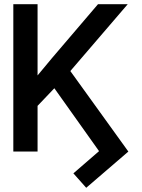

<svg xmlns="http://www.w3.org/2000/svg" viewBox="-20 -727 679 921"><path d="M160.2 -365.2 228.5 -447.3 450.2 -707H592.8L317.4 -386.2L595.7 0L393.6 173.8L332 104.5L455.1 -2L240.7 -303.7L160.2 -219.2V0H43.9V-707H160.2Z"/></svg>

Font: Pretendard Std Medium
Style: Regular
Weight: 500
Designer: Base glyphs from Inter by Rasmus Andersson; Hangeul glyphs from Noto Sans CJK(Source Han Sans) by Jang Soo-young and Kan
Foundry: Kil Hyung-jin
Version: Version 1.309